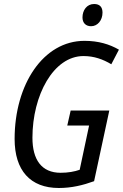

<svg xmlns="http://www.w3.org/2000/svg" viewBox="-20 -929 614 959"><path d="M435 -798C467 -798 492 -827 492 -866C492 -894 478 -909 450 -909C413 -909 392 -877 392 -842C392 -814 409 -798 435 -798ZM274 10C338 10 395 -4 450 -24L526 -377H333L316 -302H425L378 -81C353 -72 320 -66 283 -66C187 -66 142 -132 142 -241C142 -453 247 -649 397 -649C450 -649 494 -633 536 -608L574 -681C527 -708 472 -725 402 -725C196 -725 53 -507 53 -235C53 -78 131 10 274 10Z"/></svg>

Font: Noto Sans Display SemiCondensed
Style: Italic
Weight: 400
Width: 4
Italic angle: -12°
Designer: Monotype Design Team
Foundry: Monotype Imaging Inc.
Version: Version 1.900